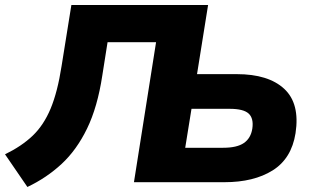

<svg xmlns="http://www.w3.org/2000/svg" viewBox="-41 -725 1231 764"><path d="M68 19 -21 -111Q45 -143 89 -185Q133 -227 160.5 -293Q188 -359 204 -462L243 -705H787L743 -430H901Q1027 -430 1090 -371.5Q1153 -313 1135 -195Q1119 -94 1044 -47Q969 0 852 0H492L580 -557H387L366 -424Q347 -299 305.5 -213.5Q264 -128 204 -72.5Q144 -17 68 19ZM696 -137H847Q902 -137 929.5 -156Q957 -175 963 -213Q969 -254 948.5 -273Q928 -292 873 -292H721Z"/></svg>

Font: Mulish Black
Style: Italic
Weight: 900
Italic angle: -9°
Designer: Vernon Adams
Foundry: Vernon Adams
Version: Version 3.603; ttfautohint (v1.8.3)